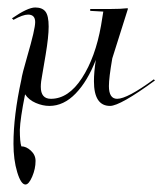

<svg xmlns="http://www.w3.org/2000/svg" viewBox="-20 -279 434 513"><path d="M12 -230Q54 -259 74 -259Q93 -259 101.5 -248Q110 -237 110 -208Q110 -181 102 -133L93 -80Q89 -60 89 -47Q89 -15 116 -15Q163 -15 199 -70.5Q235 -126 250 -211L256 -248L221 -250V-255H276Q303 -255 320 -257L322 -256L280 -123Q271 -71 271 -49Q271 -15 293 -15Q320 -15 391 -67L394 -64Q301 4 274 4Q231 4 231 -62Q231 -86 236 -119Q214 -62 182 -29Q150 4 112 4Q94 4 75.5 -4Q57 -12 47 -27Q34 38 33 68Q33 100 37 112Q50 112 62.5 123.5Q75 135 75 151Q75 172 66 193Q57 214 48 214Q36 214 26 181Q16 148 16 105Q16 30 37 -66Q39 -81 53 -129Q74 -201 74 -220Q74 -240 55 -240Q41 -240 16 -226Z"/></svg>

Font: Kleymissky
Style: Regular
Weight: 500
Italic angle: -8°
Designer: gluk
Foundry: gluk
Version: Version 0.283